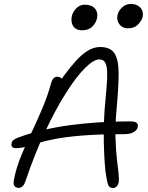

<svg xmlns="http://www.w3.org/2000/svg" viewBox="-20 -947 753 976"><path d="M554 9Q535 9 528.5 -11Q522 -31 516 -77Q512 -114 509.5 -167Q507 -220 507.5 -279Q508 -338 512 -392Q518 -458 522 -506Q526 -554 524.5 -584.5Q523 -615 514 -630Q505 -645 485 -645Q456 -645 411.5 -600.5Q367 -556 315 -474Q263 -392 209.5 -278Q156 -164 109 -25Q104 -10 95.5 -1Q87 8 75 8Q60 8 53 -2Q46 -12 52 -39Q63 -95 87 -153.5Q111 -212 140 -273Q169 -334 195.5 -396.5Q222 -459 239 -522Q243 -538 251 -547.5Q259 -557 271 -557Q283 -557 292 -549.5Q301 -542 306 -528L276 -521Q343 -619 392 -663.5Q441 -708 489 -708Q542 -708 562.5 -675Q583 -642 583 -573.5Q583 -505 573 -397Q565 -310 567 -247Q569 -184 574 -140.5Q579 -97 582.5 -68Q586 -39 583 -19Q580 -6 572 1.5Q564 9 554 9ZM60 -194Q47 -194 41.5 -201Q36 -208 39 -218Q40 -228 47.5 -234.5Q55 -241 73 -248Q190 -291 334.5 -310.5Q479 -330 640 -330Q667 -330 675 -322.5Q683 -315 680 -300Q677 -286 659.5 -275.5Q642 -265 611 -265Q483 -265 398 -258Q313 -251 259 -240.5Q205 -230 170.5 -219Q136 -208 111.5 -201Q87 -194 60 -194ZM630 -803Q603 -803 587.5 -823Q572 -843 577 -869Q582 -892 601 -909.5Q620 -927 645 -927Q667 -927 682 -917.5Q697 -908 703 -893Q709 -878 705 -861Q702 -845 683 -824Q664 -803 630 -803ZM397 -793Q377 -793 364 -802Q351 -811 346 -827.5Q341 -844 345 -864Q350 -887 368 -905Q386 -923 410 -923Q436 -923 451 -913.5Q466 -904 471.5 -888.5Q477 -873 473 -854Q468 -830 449 -811.5Q430 -793 397 -793Z"/></svg>

Font: Shantell Sans Light
Style: Italic
Weight: 300
Italic angle: -11°
Designer: Stephen Nixon, Anya Danilova, Shantell Martin
Foundry: Arrow Type
Version: Version 1.008;[ac192a2d6]